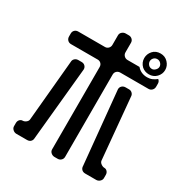

<svg xmlns="http://www.w3.org/2000/svg" viewBox="-197 -921 1122 1176"><g transform="rotate(30 364.0 -333.0)"><path d="M529 -634H445Q430 -634 420 -644Q410 -654 410 -668V-736Q410 -750 400 -759.5Q390 -769 376 -769H354Q340 -769 329 -759.5Q318 -750 318 -736V-668Q318 -654 308.5 -644Q299 -634 285 -634H96Q81 -634 71.5 -624.5Q62 -615 62 -601V-580Q62 -565 71.5 -555Q81 -545 96 -545H285Q299 -545 308.5 -535.5Q318 -526 318 -511V71Q318 85 329 94.5Q340 104 354 104H376Q390 104 400 94.5Q410 85 410 71V-511Q410 -526 420 -535.5Q430 -545 445 -545H644Q658 -545 668 -555Q678 -565 678 -580V-601Q678 -616 668 -625L665 -627Q652 -616 636 -609Q620 -602 601 -602Q556 -602 529 -634ZM110 -25Q110 -10 98 -0.5Q86 9 74 9Q62 9 53.5 18.5Q45 28 45 42V65Q45 78 56 88Q67 98 81 98H156Q172 98 181.5 88.5Q191 79 191 64L241 -450Q241 -464 231.5 -473.5Q222 -483 207 -483H184Q169 -483 159 -473.5Q149 -464 149 -450ZM533 64Q533 79 542.5 88.5Q552 98 568 98H645Q659 98 670 88Q681 78 681 65V42Q681 28 672.5 18.5Q664 9 652 9Q640 9 627 -0.5Q614 -10 614 -25L575 -450Q575 -464 565.5 -473.5Q556 -483 543 -483H519Q503 -483 493 -473.5Q483 -464 483 -450ZM551 -641Q572 -623 601 -623Q633 -623 654 -645Q675 -667 675 -696Q675 -725 654 -747.5Q633 -770 601 -770Q567 -770 547 -747.5Q527 -725 527 -696Q527 -664 551 -641ZM601 -661Q585 -661 575.5 -672Q566 -683 566 -696Q566 -709 575.5 -719.5Q585 -730 601 -730Q615 -730 625 -719.5Q635 -709 635 -696Q635 -683 624 -672Q613 -661 601 -661Z"/></g></svg>

Font: WDXL Lubrifont TC
Style: Regular
Weight: 400
Designer: [WDXL Lubrifont] Copyright 2020-2022 (c) NightFurySL2001, Skr-ZERO; [ZCOOL QingKe HuangYou] Copyright 2018-2022 (c) The 
Version: Version 2.001;hotconv 1.1.1;makeotfexe 2.6.0